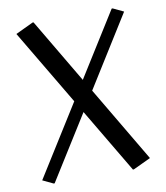

<svg xmlns="http://www.w3.org/2000/svg" viewBox="-86 -828 796 919"><g transform="rotate(-10 312.0 -369.0)"><path d="M105 19.5H100.1L48.8 -4.9L265.6 -351.1L48.8 -716.3L134.3 -756.8H139.2L323.7 -444.8L519 -756.8H523.9L575.2 -732.4L358.9 -386.2L575.2 -20.5L490.2 19.5H485.4L300.3 -292.5Z"/></g></svg>

Font: Nova Cut
Style: Book
Weight: 400
Version: Version 2.000